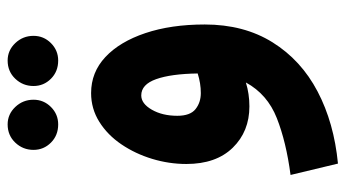

<svg xmlns="http://www.w3.org/2000/svg" viewBox="-216 -436 883 490"><g transform="rotate(-90 225.0 -191.5)"><path d="M52 230 23 109Q107 98 168 74Q229 50 259 -5Q230 4 198 4Q134 4 92.5 -38.5Q51 -81 51 -157Q51 -201 64 -244Q77 -287 101 -322.5Q125 -358 158.5 -379Q192 -400 232 -400Q285 -400 324 -363.5Q363 -327 385 -261.5Q407 -196 407 -110Q407 -10 361.5 63Q316 136 236 178Q156 220 52 230ZM174 -180Q174 -147 191 -133.5Q208 -120 232 -120Q257 -120 282 -128Q281 -196 267.5 -234Q254 -272 226 -272Q205 -272 189.5 -245Q174 -218 174 -180ZM315 -484Q287 -484 268.5 -502.5Q250 -521 250 -547Q250 -574 268.5 -593.5Q287 -613 315 -613Q341 -613 359.5 -593.5Q378 -574 378 -547Q378 -521 359.5 -502.5Q341 -484 315 -484ZM152 -484Q124 -484 105.5 -502.5Q87 -521 87 -547Q87 -574 105.5 -593.5Q124 -613 152 -613Q178 -613 196.5 -593.5Q215 -574 215 -547Q215 -521 196.5 -502.5Q178 -484 152 -484Z"/></g></svg>

Font: Noto Sans Arabic ExtCond
Style: Bold
Weight: 700
Width: 2
Designer: Monotype Design Team, Nadine Chahine, Nizar Qandah and Khaled Hosny
Foundry: Monotype Imaging Inc.
Version: Version 2.012; ttfautohint (v1.8.4.7-5d5b)